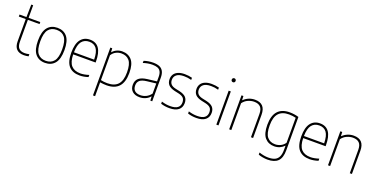

<svg xmlns="http://www.w3.org/2000/svg" viewBox="-24 -1690 5611 2868"><g transform="rotate(20 2781.0 -256.5)"><path d="M344 -33.5V0.5Q307 9 271 9Q113.5 9 113.5 -155V-508H3.5V-540H113.5L117.5 -740H147.5V-540H333V-508H147.5V-161Q147.5 -88 178.8 -56Q210 -24 273 -24Q304 -24 344 -33.5Z M395 -270Q395 -413 450.8 -480.5Q506.5 -548 605.5 -548Q705 -548 760.5 -481.2Q816 -414.5 816 -270Q816 -126.5 760.2 -58.8Q704.5 9 605.5 9Q506 9 450.5 -58.2Q395 -125.5 395 -270ZM780 -268.5Q780 -401 735 -458Q690 -515 605.5 -515Q521 -515 476 -458.5Q431 -402 431 -271.5Q431 -138.5 476 -81.2Q521 -24 605.5 -24Q690 -24 735 -80.8Q780 -137.5 780 -268.5Z M1316.5 -255H960Q962.5 -132 1012.2 -78Q1062 -24 1158 -24Q1215 -24 1291.5 -48.5V-14.5Q1221.5 9 1156 9Q1042 9 983 -57.8Q924 -124.5 924 -270Q924 -412 977 -480Q1030 -548 1123.5 -548Q1316.5 -548 1316.5 -270ZM960 -288H1281Q1279 -408.5 1239 -461.8Q1199 -515 1123.5 -515Q1047 -515 1004.5 -461.5Q962 -408 960 -288Z M1447 -540H1477L1480.5 -479.5H1484Q1510 -511 1549.5 -529.5Q1589 -548 1636 -548Q1730.5 -548 1787 -484.8Q1843.5 -421.5 1843.5 -280Q1843.5 -133 1778.2 -62Q1713 9 1584 9Q1537.5 9 1481 0.5V220H1447ZM1807.5 -276Q1807.5 -407 1761.8 -461Q1716 -515 1634.5 -515Q1589 -515 1548.2 -494Q1507.5 -473 1481 -430.5V-35.5Q1502 -30 1530.2 -27Q1558.5 -24 1585.5 -24Q1697.5 -24 1752.5 -84.2Q1807.5 -144.5 1807.5 -276Z M2309 -373V0H2279L2276 -64H2272Q2244 -30 2201 -11Q2158 8 2108.5 8Q2035.5 8 1993.5 -29.2Q1951.5 -66.5 1951.5 -133.5Q1951.5 -201.5 1994.8 -238.8Q2038 -276 2131 -287L2275 -304V-373Q2275 -428 2258 -459Q2241 -490 2208.8 -502.5Q2176.5 -515 2126 -515Q2093 -515 2055.2 -508.8Q2017.5 -502.5 1980.5 -489.5V-523.5Q2011 -535 2050.2 -541.5Q2089.5 -548 2126 -548Q2186.5 -548 2226.5 -531.5Q2266.5 -515 2287.8 -476.5Q2309 -438 2309 -373ZM2275 -110V-271L2130 -254Q2055.5 -245.5 2022 -217Q1988.5 -188.5 1988.5 -136.5Q1988.5 -81.5 2019 -53.2Q2049.5 -25 2110 -25Q2156.5 -25 2199.5 -45.8Q2242.5 -66.5 2275 -110Z M2447 -11.5V-45.5Q2486 -34 2518 -29Q2550 -24 2584.5 -24Q2663 -24 2701.2 -53Q2739.5 -82 2739.5 -137Q2739.5 -183.5 2715.8 -208.5Q2692 -233.5 2636 -246L2571.5 -260Q2501 -276.5 2470 -311Q2439 -345.5 2439 -401.5Q2439 -444.5 2460 -477.5Q2481 -510.5 2523.8 -529.2Q2566.5 -548 2629.5 -548Q2690 -548 2747 -533V-499Q2714 -508 2687.2 -511.5Q2660.5 -515 2629.5 -515Q2550.5 -515 2512.5 -484.5Q2474.5 -454 2474.5 -403Q2474.5 -360.5 2497.5 -334.2Q2520.5 -308 2574 -296L2638.5 -282Q2712.5 -265 2743.8 -230.8Q2775 -196.5 2775 -140Q2775 -69.5 2726.2 -30.2Q2677.5 9 2583 9Q2510 9 2447 -11.5Z M2875 -11.5V-45.5Q2914 -34 2946 -29Q2978 -24 3012.5 -24Q3091 -24 3129.2 -53Q3167.5 -82 3167.5 -137Q3167.5 -183.5 3143.8 -208.5Q3120 -233.5 3064 -246L2999.5 -260Q2929 -276.5 2898 -311Q2867 -345.5 2867 -401.5Q2867 -444.5 2888 -477.5Q2909 -510.5 2951.8 -529.2Q2994.5 -548 3057.5 -548Q3118 -548 3175 -533V-499Q3142 -508 3115.2 -511.5Q3088.5 -515 3057.5 -515Q2978.5 -515 2940.5 -484.5Q2902.5 -454 2902.5 -403Q2902.5 -360.5 2925.5 -334.2Q2948.5 -308 3002 -296L3066.5 -282Q3140.5 -265 3171.8 -230.8Q3203 -196.5 3203 -140Q3203 -69.5 3154.2 -30.2Q3105.5 9 3011 9Q2938 9 2875 -11.5Z M3328 0V-540H3362V0ZM3314 -711Q3314 -725 3322.8 -734Q3331.5 -743 3345 -743Q3358.5 -743 3367.2 -734Q3376 -725 3376 -711Q3376 -697 3367.2 -688.5Q3358.5 -680 3345 -680Q3331.5 -680 3322.8 -688.5Q3314 -697 3314 -711Z M3532 -540H3562L3565 -475.5H3569Q3604 -510.5 3649.5 -529.2Q3695 -548 3745 -548Q3912.5 -548 3912.5 -369V0H3878.5V-369Q3878.5 -447 3843.8 -481Q3809 -515 3744 -515Q3696.5 -515 3648 -493.8Q3599.5 -472.5 3566 -426.5V0H3532Z M4077 204.5V170.5Q4153.5 197 4224 197Q4287 197 4327 178.5Q4367 160 4387 118.2Q4407 76.5 4407 6V-56.5H4404Q4377 -27 4337.2 -9Q4297.5 9 4249 9Q4156.5 9 4100.5 -54.2Q4044.5 -117.5 4044.5 -259Q4044.5 -548 4299 -548Q4335 -548 4372 -542.5Q4409 -537 4441 -527V3.5Q4441 123.5 4387.2 176.8Q4333.5 230 4223.5 230Q4188.5 230 4148.5 223.2Q4108.5 216.5 4077 204.5ZM4407 -104.5V-501.5Q4384.5 -507.5 4355.5 -511.2Q4326.5 -515 4297 -515Q4189 -515 4134.8 -454.5Q4080.5 -394 4080.5 -263Q4080.5 -132 4126 -78Q4171.5 -24 4251 -24Q4297 -24 4338.8 -44.5Q4380.5 -65 4407 -104.5Z M4972.5 -255H4616Q4618.5 -132 4668.2 -78Q4718 -24 4814 -24Q4871 -24 4947.5 -48.5V-14.5Q4877.5 9 4812 9Q4698 9 4639 -57.8Q4580 -124.5 4580 -270Q4580 -412 4633 -480Q4686 -548 4779.5 -548Q4972.5 -548 4972.5 -270ZM4616 -288H4937Q4935 -408.5 4895 -461.8Q4855 -515 4779.5 -515Q4703 -515 4660.5 -461.5Q4618 -408 4616 -288Z M5103 -540H5133L5136 -475.5H5140Q5175 -510.5 5220.5 -529.2Q5266 -548 5316 -548Q5483.5 -548 5483.5 -369V0H5449.5V-369Q5449.5 -447 5414.8 -481Q5380 -515 5315 -515Q5267.5 -515 5219 -493.8Q5170.5 -472.5 5137 -426.5V0H5103Z"/></g></svg>

Font: Encode Sans Thin
Style: Regular
Weight: 250
Designer: Multiple Designers
Foundry: Impallari Type
Version: Version 2.000